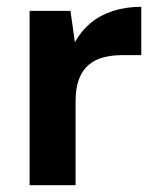

<svg xmlns="http://www.w3.org/2000/svg" viewBox="-20 -544 458 564"><path d="M67 0V-512H187L200 -420Q219 -454 247 -477Q275 -500 312.5 -512Q350 -524 395 -524V-382H338Q309 -382 284 -375.5Q259 -369 240.5 -353.5Q222 -338 212 -311.5Q202 -285 202 -246V0Z"/></svg>

Font: DM Sans 12pt
Style: Bold
Weight: 700
Version: Version 4.004;gftools[0.9.30]